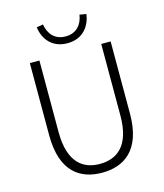

<svg xmlns="http://www.w3.org/2000/svg" viewBox="-135 -1031 974 1143"><g transform="rotate(-15 352.5 -459.0)"><path d="M352 13C483 13 602 -55 602 -284V-729H544V-288C544 -98 455 -41 352 -41C251 -41 163 -98 163 -288V-729H104V-284C104 -55 221 13 352 13ZM352 -785C451 -785 496 -856 505 -924L464 -931C456 -875 421 -827 352 -827C282 -827 248 -875 239 -931L199 -924C207 -856 253 -785 352 -785Z"/></g></svg>

Font: Noto Sans SC Light
Style: Regular
Weight: 300
Designer: Ryoko NISHIZUKA 西塚涼子 (kana, bopomofo & ideographs); Paul D. Hunt (Latin, Greek & Cyrillic); Sandoll Communications 산돌커뮤니
Foundry: Adobe
Version: Version 2.004;hotconv 1.0.118;makeotfexe 2.5.65603